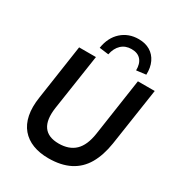

<svg xmlns="http://www.w3.org/2000/svg" viewBox="-222 -1104 1165 1256"><g transform="rotate(30 360.5 -475.5)"><path d="M333 10Q266 10 214.5 -10Q163 -30 129.5 -69.5Q96 -109 84 -168Q72 -227 84 -305L145 -719H272L209 -299Q195 -203 229 -155Q263 -107 343 -107Q421 -107 466 -150Q511 -193 525 -285L589 -719H716L651 -285Q636 -189 597.5 -123Q559 -57 493 -23.5Q427 10 333 10ZM333 -775 263 -784Q276 -867 328.5 -914Q381 -961 457 -961Q507 -961 543 -939.5Q579 -918 598 -878Q617 -838 615 -784L543 -775Q544 -825 520 -853Q496 -881 449 -881Q403 -881 373 -853Q343 -825 333 -775Z"/></g></svg>

Font: Nunitoga
Style: Bold Italic
Weight: 700
Italic angle: -9°
Designer: Vernon Adams
Foundry: Vernon Adams
Version: Version 1.0